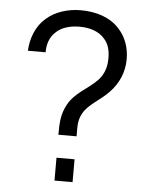

<svg xmlns="http://www.w3.org/2000/svg" viewBox="-53 -777 629 820"><g transform="rotate(5 262.0 -367.0)"><path d="M289 -196.5C289 -240 286.5 -264.5 304.5 -296.5C326 -336 380.5 -362.5 414.5 -399.5C451.5 -437.5 473.5 -487.5 473.5 -542.5C473.5 -591.5 458.5 -636 427 -670.5C387 -716 325.5 -734.5 260 -734.5C206.5 -734.5 151.5 -718.5 112 -683C72.5 -649 52.5 -595.5 50 -542.5H126C125.5 -575.5 135.5 -607 158.5 -628.5C181.5 -652.5 219 -664 260.5 -664C302 -664 343.5 -653.5 370 -621.5C387.5 -602 395.5 -575 395.5 -541.5C395.5 -507.5 388.5 -477 363 -447.5C320 -401.5 264.5 -382 234.5 -325C213 -285 211 -248.5 211 -196.5ZM289 0V-98H211.5V0Z"/></g></svg>

Font: Manrope
Style: Regular
Weight: 400
Designer: Mikhail Sharanda
Foundry: Mikhail Sharanda
Version: Version 4.505